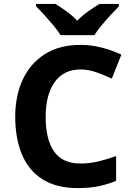

<svg xmlns="http://www.w3.org/2000/svg" viewBox="-20 -954 677 984"><path d="M393 -598Q306 -598 260 -533Q214 -468 214 -355Q214 -241 256.5 -178.5Q299 -116 393 -116Q437 -116 480.5 -126Q524 -136 575 -154V-27Q528 -8 482 1Q436 10 379 10Q269 10 197.5 -35.5Q126 -81 92 -163.5Q58 -246 58 -356Q58 -464 97 -547Q136 -630 210.5 -677Q285 -724 393 -724Q446 -724 499.5 -710.5Q553 -697 602 -674L553 -551Q513 -570 472.5 -584Q432 -598 393 -598ZM290 -774Q276 -797 253.5 -824Q231 -851 207.5 -877Q184 -903 165 -921V-934H264Q290 -918 320 -896.5Q350 -875 376 -848Q402 -875 433 -896.5Q464 -918 490 -934H589V-921Q571 -903 547 -877Q523 -851 500.5 -824Q478 -797 464 -774Z"/></svg>

Font: Noto Sans Lisu
Style: Regular
Weight: 400
Designer: Monotype Design Team. David Williams.
Foundry: Monotype Imaging Inc.
Version: Version 2.102